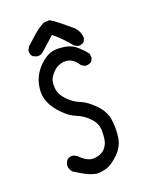

<svg xmlns="http://www.w3.org/2000/svg" viewBox="-159 -927 818 1037"><g transform="rotate(-20 250.0 -408.5)"><path d="M215 25Q182 19 151.5 2.5Q121 -14 92 -33Q80 -49 78 -68Q80 -88 92 -102Q106 -114 127 -111L146 -102Q191 -55 229.5 -58.5Q268 -62 287 -80Q306 -98 312.5 -121Q319 -144 319 -184Q319 -224 288.5 -257Q258 -290 219 -305.5Q180 -321 144.5 -357.5Q109 -394 93.5 -429Q78 -464 80 -499Q82 -534 93 -562.5Q104 -591 123.5 -615Q143 -639 169 -657.5Q195 -676 221.5 -680Q248 -684 286.5 -678Q325 -672 354.5 -645Q384 -618 399 -597L401 -573L392 -554Q376 -542 354 -544L335 -554Q314 -587 290.5 -597.5Q267 -608 239.5 -602Q212 -596 192 -576Q172 -556 164 -537.5Q156 -519 159 -484.5Q162 -450 193.5 -417Q225 -384 261.5 -370Q298 -356 340 -313.5Q382 -271 389 -221Q396 -171 389 -120.5Q382 -70 343 -32Q304 6 275 15.5Q246 25 215 25ZM354 -658 335 -668Q280 -734 242 -762L162 -691Q146 -677 123 -682L104 -691Q92 -705 94 -727L104 -746Q131 -771 160 -796.5Q189 -822 223 -840L256 -842Q284 -828 372 -752Q397 -726 399 -688L390 -668Q375 -656 354 -658Z"/></g></svg>

Font: NaniFont Regular
Style: Regular
Weight: 400
Designer: Nanigashitei
Version: Version 1.036